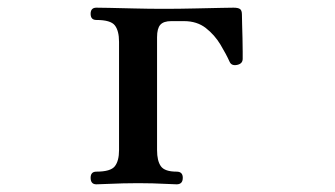

<svg xmlns="http://www.w3.org/2000/svg" viewBox="-20 -480 872 500"><path d="M231 0Q216 0 216 -17Q216 -33 231 -33Q268 -33 279 -47Q290 -61 290 -89V-371Q290 -400 279 -414Q268 -428 231 -428Q216 -428 216 -444Q216 -460 231 -460Q238 -460 264.5 -459.5Q291 -459 329 -458Q367 -457 407 -457Q447 -457 487.5 -458Q528 -459 557 -459.5Q586 -460 588 -460Q600 -460 605 -456.5Q610 -453 610 -442Q610 -435 610.5 -417.5Q611 -400 611.5 -380.5Q612 -361 612 -345.5Q612 -330 612 -327Q612 -314 597.5 -311Q583 -308 578 -319Q569 -339 554 -364Q539 -389 516 -407Q493 -425 459 -425H426Q406 -425 397.5 -415.5Q389 -406 389 -383V-89Q389 -61 399 -47Q409 -33 440 -33Q456 -33 456 -17Q456 0 440 0Q433 0 415.5 -1Q398 -2 377.5 -2.5Q357 -3 340 -3Q323 -3 300.5 -2.5Q278 -2 258.5 -1Q239 0 231 0Z"/></svg>

Font: Zen Old Mincho
Style: Bold
Weight: 700
Designer: Yoshimichi Ohira
Foundry: Positype
Version: Version 1.500